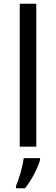

<svg xmlns="http://www.w3.org/2000/svg" viewBox="-20 -780 298 1021"><path d="M173 0V-760H85V0ZM193 70V61H106C101 104 80 176 65 209V221H113C149 178 184 106 193 70Z"/></svg>

Font: Noto Sans Runic
Style: Regular
Weight: 400
Designer: Monotype Design Team
Foundry: Monotype Imaging Inc.
Version: Version 2.002